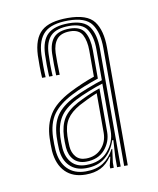

<svg xmlns="http://www.w3.org/2000/svg" viewBox="-58 -852 430 524"><g transform="rotate(-10 157.0 -590.0)"><path d="M245.8 -380.5V-707.2Q245.8 -750.5 228.9 -774.1Q212 -797.8 164 -797.8Q117.8 -797.8 97.8 -778.6Q77.8 -759.5 76.2 -718.8Q75.8 -702 75.8 -688.1Q75.8 -674.2 76.8 -656.2H67Q66 -672.5 65.9 -688.5Q65.8 -704.5 66.2 -718.5Q68.2 -764.8 90.9 -784.9Q113.5 -805 164 -805Q217.8 -805 236.8 -779.8Q255.8 -754.5 255.8 -707.2V-380.5ZM144.5 -401Q183.8 -401 205 -425.8Q226.2 -450.5 226.2 -480.8V-612.2Q209.5 -607.2 186.6 -598.1Q163.8 -589 148.5 -581Q116 -563.8 102.8 -542.4Q89.5 -521 88 -488.5Q87.8 -480.2 87.8 -473Q87.8 -465.8 88.5 -456.8Q90.8 -431.2 105 -416.1Q119.2 -401 144.5 -401ZM146 -410Q124.5 -410 112.1 -423Q99.8 -436 98.2 -457.5Q97.5 -468 97.5 -473.6Q97.5 -479.2 97.8 -488Q99.2 -518 111 -537.5Q122.8 -557 152.2 -573Q164 -579.2 180.9 -586.9Q197.8 -594.5 216.2 -600.8V-480Q216.2 -452.5 197.8 -431.2Q179.2 -410 146 -410ZM147 -418.5Q173.5 -418.5 190 -436.2Q206.5 -454 206.5 -479.5V-589Q193.5 -583.8 179.6 -577.1Q165.8 -570.5 156 -565.2Q131 -551.2 119.8 -533.9Q108.5 -516.5 107.5 -487.8Q107.2 -480.2 107.4 -473.4Q107.5 -466.5 108 -458.8Q109.2 -441.5 119.1 -430Q129 -418.5 147 -418.5ZM138.8 -375.5Q103.5 -375.5 82.9 -396.1Q62.2 -416.8 59 -455.2Q58.5 -464.2 58.5 -473.4Q58.5 -482.5 58.8 -491.2Q60.2 -528.5 77.1 -555.6Q94 -582.8 136.5 -604.8Q153 -613.2 172 -621.4Q191 -629.5 206.8 -634.8V-707.2Q206.8 -734 197.8 -751Q188.8 -768 164 -768Q139 -768 127.6 -754.5Q116.2 -741 115.2 -716.8Q115 -707 115 -690.4Q115 -673.8 115.8 -656.2H106Q105.2 -672.2 105.2 -687.9Q105.2 -703.5 105.5 -717Q106.5 -746 120.2 -760.8Q134 -775.5 164 -775.5Q194.8 -775.5 205.6 -756.5Q216.5 -737.5 216.5 -707.2V-627.8Q199 -622 178.1 -613.8Q157.2 -605.5 140.8 -597Q103.8 -578.2 86.6 -554.1Q69.5 -530 68.2 -490.5Q68 -480.2 68.1 -472.2Q68.2 -464.2 68.8 -456.2Q71.5 -421.8 90.1 -402.9Q108.8 -384 140.5 -384Q170.2 -384 189 -396.4Q207.8 -408.8 220 -432H222L217 -394.8V-380.5H207.2V-387.8L213 -412H211Q197.5 -392.5 180.2 -384Q163 -375.5 138.8 -375.5ZM226.2 -380.5V-409L229 -455.2H225.8Q216.8 -426.8 196.2 -409.6Q175.8 -392.5 142.2 -392.5Q114.2 -392.5 97.4 -409.5Q80.5 -426.5 78.5 -456.5Q78 -465.8 78 -473.6Q78 -481.5 78.2 -491Q79.8 -527 95.1 -549.4Q110.5 -571.8 144.5 -589Q159.8 -596.8 184.2 -606.4Q208.8 -616 226.5 -621.5V-707.2Q226.5 -741.8 213.6 -762.2Q200.8 -782.8 164 -782.8Q129 -782.8 113 -766.9Q97 -751 95.8 -717.5Q95.2 -703.2 95.2 -688.4Q95.2 -673.5 96.2 -656.2H86.5Q85.8 -675.2 85.6 -689.1Q85.5 -703 86 -717.8Q87.5 -756.2 106 -773.2Q124.5 -790.2 164 -790.2Q206.2 -790.2 221.2 -768.2Q236.2 -746.2 236.2 -707.2V-380.5Z"/></g></svg>

Font: Big Shoulders Inline Text Thin ExtraLight
Style: Regular
Weight: 250
Version: Version 2.002